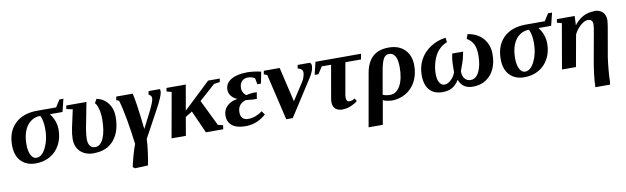

<svg xmlns="http://www.w3.org/2000/svg" viewBox="-45 -1028 5683 1744"><g transform="rotate(-10 2797.0 -156.5)"><path d="M228 -39H227Q279 -39 315 -113Q351 -186 351 -281Q351 -362 327 -408Q277 -408 239 -380Q200 -352 179 -299Q158 -246 158 -175Q158 -113 177 -76Q196 -39 228 -39ZM417 -408V-406Q469 -338 469 -255Q469 -178 436 -117Q403 -56 345 -23Q286 10 213 10Q127 10 77 -43Q28 -95 28 -190Q28 -315 102 -387Q176 -459 308 -459H482L524 -525H561L532 -408Z M752 10 748 11Q671 11 625 -33Q580 -76 580 -150Q580 -191 592 -251Q604 -311 628 -416L571 -428L576 -460H762Q729 -294 715 -217Q706 -157 706 -128Q706 -87 723 -64Q739 -42 770 -42Q819 -42 848 -108Q876 -173 876 -285Q876 -334 864 -378Q852 -422 836 -435L856 -472Q922 -459 961 -407Q1000 -356 1000 -282Q1000 -146 934 -68Q868 10 752 10Z M1442 -459 1440 -461Q1442 -455 1442 -435Q1442 -399 1374 -275L1243 -34Q1242 17 1231 92Q1220 173 1212 205L1093 210L1073 196Q1080 161 1099 91Q1116 31 1131 -8Q1118 -116 1098 -231Q1078 -346 1056 -419L1031 -429L1037 -461H1189Q1200 -412 1210 -346Q1220 -278 1237 -127L1313 -276Q1336 -323 1345 -347Q1356 -375 1356 -391Q1356 -406 1347 -415Q1338 -424 1329 -427L1335 -459Z M1992 -459 1986 -428 1932 -420 1784 -288 1901 -48 1948 -36 1942 0H1783L1690 -208L1627 -169L1598 0H1466L1540 -415L1495 -427L1500 -459H1678L1637 -225L1884 -459Z M2242 -471 2238 -472Q2268 -472 2311 -467Q2351 -462 2373 -455L2352 -349H2319L2308 -405Q2301 -412 2282 -418Q2264 -424 2245 -424Q2210 -424 2188 -402Q2166 -380 2166 -339Q2166 -317 2178 -296Q2190 -275 2206 -269Q2209 -270 2217 -272Q2219 -272 2222 -273Q2225 -274 2230.5 -274.5Q2236 -275 2240 -276Q2257 -279 2264 -279H2301L2291 -219H2256Q2243 -219 2189 -225Q2113 -201 2114 -125Q2114 -89 2132 -71Q2150 -53 2183 -53Q2250 -53 2315 -100L2338 -66Q2291 -26 2245 -9Q2197 8 2148 8Q2068 8 2026 -25Q1984 -58 1984 -118Q1984 -169 2019 -204Q2054 -239 2112 -248L2113 -251Q2081 -264 2061 -290Q2042 -315 2042 -347Q2042 -405 2096 -438Q2150 -471 2242 -471Z M2544 -459 2619 -139 2718 -292Q2735 -316 2742 -340Q2750 -366 2750 -379Q2750 -393 2746 -400Q2741 -408 2734 -414Q2727 -420 2704 -426L2710 -458H2823Q2836 -448 2836 -428Q2836 -383 2795 -321L2582 10H2522L2422 -416L2392 -427L2398 -459Z M3048 10 3047 12Q2953 12 2953 -74Q2953 -90 2957 -110L3009 -407H2923L2881 -342H2846L2874 -458H3294L3285 -407H3141L3089 -114L3087 -88Q3087 -70 3095 -60Q3102 -51 3118 -51Q3140 -51 3166 -68L3182 -42Q3158 -21 3120 -5Q3084 10 3048 10Z M3490 10 3491 8Q3472 8 3449 3Q3428 -2 3416 -9L3377 212H3246L3332 -275Q3350 -374 3404 -422Q3458 -470 3551 -470Q3644 -470 3698 -416Q3752 -362 3752 -269Q3752 -188 3719 -124Q3686 -60 3626 -25Q3565 10 3490 10ZM3491 -44Q3549 -44 3584 -107Q3619 -171 3619 -276Q3619 -412 3544 -412Q3511 -412 3493 -381Q3474 -348 3461 -273L3423 -57Q3452 -44 3491 -44Z M4211 -316 4201 -270Q4195 -236 4160 -144Q4160 -98 4181 -74Q4202 -50 4235 -50Q4284 -50 4313 -109Q4342 -169 4342 -261Q4342 -324 4323 -362Q4303 -402 4263 -424L4278 -466Q4369 -451 4419 -393Q4470 -334 4470 -246Q4470 -170 4443 -111Q4416 -53 4365 -20Q4314 13 4245 13Q4148 13 4119 -71H4117Q4087 -24 4050 -5Q4013 14 3966 14Q3887 14 3845 -33Q3803 -80 3803 -170Q3803 -247 3836 -310Q3869 -373 3932 -415Q3996 -458 4076 -468L4081 -426Q4032 -407 3999 -369Q3966 -332 3948 -273Q3930 -214 3930 -162Q3930 -106 3948 -78Q3966 -50 3993 -50Q4022 -50 4052 -77Q4082 -104 4097 -145Q4097 -239 4102 -271L4110 -316Z M4735 -39H4734Q4786 -39 4822 -113Q4858 -186 4858 -281Q4858 -362 4834 -408Q4784 -408 4746 -380Q4707 -352 4686 -299Q4665 -246 4665 -175Q4665 -113 4684 -76Q4703 -39 4735 -39ZM4924 -408V-406Q4976 -338 4976 -255Q4976 -178 4943 -117Q4910 -56 4852 -23Q4793 10 4720 10Q4634 10 4584 -43Q4535 -95 4535 -190Q4535 -315 4609 -387Q4683 -459 4815 -459H4989L5031 -525H5068L5039 -408Z M5446 -471 5445 -473Q5494 -473 5523 -446Q5551 -419 5551 -370Q5551 -356 5543 -306L5496 -36Q5490 4 5483 78Q5477 146 5477 189L5473 211H5338Q5338 162 5347 91Q5356 20 5365 -29L5410 -279Q5420 -330 5420 -355Q5420 -402 5376 -402Q5344 -402 5306 -368Q5268 -334 5248 -290L5196 0H5067L5139 -415L5095 -427L5102 -459H5265L5261 -374Q5336 -471 5446 -471Z"/></g></svg>

Font: Libra Serif Modern
Style: Bold Italic
Weight: 700
Italic angle: -12°
Designer: Stefan Peev, Context Ltd
Foundry: Stefan Peev, Context Ltd
Version: Version 1.000